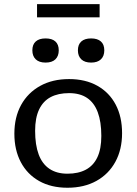

<svg xmlns="http://www.w3.org/2000/svg" viewBox="-20 -872 642 902"><path d="M297 -56Q348 -56 383.5 -75Q419 -94 437.5 -133.2Q456 -172.5 456 -233.5Q456 -300 439.2 -344.8Q422.5 -389.5 389 -412Q355.5 -434.5 304.5 -434.5Q253.5 -434.5 218 -415.8Q182.5 -397 163.8 -357.8Q145 -318.5 145 -257.5Q145 -191 161.8 -146.2Q178.5 -101.5 212.5 -78.8Q246.5 -56 297 -56ZM297 10Q220 10 164 -21.5Q108 -53 77.8 -110.2Q47.5 -167.5 47.5 -244Q47.5 -321.5 79.2 -379Q111 -436.5 168.8 -468.5Q226.5 -500.5 304.5 -500.5Q381.5 -500.5 437.5 -469Q493.5 -437.5 523.5 -380.5Q553.5 -323.5 553.5 -246.5Q553.5 -169.5 522 -111.8Q490.5 -54 432.8 -22Q375 10 297 10ZM194 -578Q164 -578 148 -593.2Q132 -608.5 132 -635.5Q132 -663 148 -677.2Q164 -691.5 194 -691.5Q224.5 -691.5 240.2 -677.2Q256 -663 256 -635.5Q256 -608.5 240.2 -593.2Q224.5 -578 194 -578ZM408 -578Q378 -578 362 -593.2Q346 -608.5 346 -635.5Q346 -663 362 -677.2Q378 -691.5 408 -691.5Q438 -691.5 454 -677.2Q470 -663 470 -635.5Q470 -608.5 454 -593.2Q438 -578 408 -578ZM154 -790.5V-852.5H448V-790.5Z"/></svg>

Font: Newsreader 9pt
Style: Regular
Weight: 400
Designer: Hugues Gentile
Foundry: Production Type
Version: Version 1.003